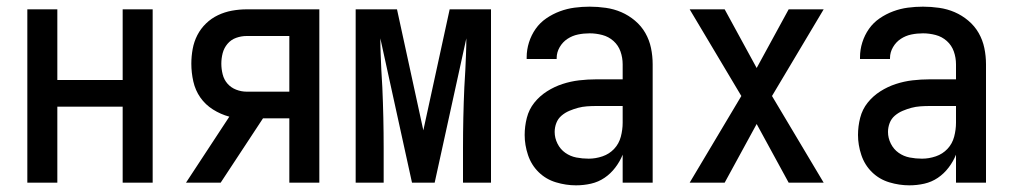

<svg xmlns="http://www.w3.org/2000/svg" viewBox="-20 -548 3040 576"><path d="M62 0V-520H152V-308H348V-520H438V0H348V-228H152V0Z M538 0 668 -198Q642 -205 619 -219.5Q596 -234 581 -255.5Q566 -277 560 -303.5Q554 -330 554 -357Q554 -379 558 -401Q562 -423 572 -442.5Q582 -462 598 -477.5Q614 -493 634 -502.5Q654 -512 676 -516Q698 -520 720 -520H938V0H848V-193H769L642 0ZM848 -273V-440H720Q704 -440 688.5 -434.5Q673 -429 662.5 -416.5Q652 -404 648 -388.5Q644 -373 644 -357Q644 -341 648 -325Q652 -309 662.5 -297Q673 -285 688.5 -279Q704 -273 720 -273Z M1047 0V-520H1171L1250 -157L1329 -520H1453V0H1369V-104Q1369 -150 1370 -195.5Q1371 -241 1373 -286L1376 -338Q1377 -362 1378 -385.5Q1379 -409 1379 -433L1284 0H1216L1121 -433Q1121 -409 1122 -385.5Q1123 -362 1124 -338L1127 -286Q1129 -241 1130 -195.5Q1131 -150 1131 -104V0Z M1708 8Q1678 8 1648 -1Q1618 -10 1596 -31.5Q1574 -53 1564 -83Q1554 -113 1554 -143Q1554 -169 1560.5 -194.5Q1567 -220 1583 -240Q1599 -260 1621 -274Q1643 -288 1667.5 -296Q1692 -304 1717.5 -307Q1743 -310 1769 -310H1848V-355Q1848 -375 1841.5 -393.5Q1835 -412 1820.5 -425Q1806 -438 1787 -443Q1768 -448 1749 -448Q1731 -448 1714 -444.5Q1697 -441 1682.5 -431.5Q1668 -422 1659 -406.5Q1650 -391 1650 -374V-371H1560V-376Q1560 -399 1567 -421Q1574 -443 1587 -461.5Q1600 -480 1619 -493Q1638 -506 1659.5 -514Q1681 -522 1703.5 -525Q1726 -528 1749 -528Q1773 -528 1797.5 -524.5Q1822 -521 1844 -511.5Q1866 -502 1885 -486Q1904 -470 1916 -449Q1928 -428 1933 -404Q1938 -380 1938 -355V0H1848V-84Q1840 -64 1826 -45.5Q1812 -27 1793.5 -14.5Q1775 -2 1753 3Q1731 8 1708 8ZM1746 -72Q1767 -72 1787.5 -79Q1808 -86 1822.5 -101.5Q1837 -117 1842.5 -138Q1848 -159 1848 -180V-230H1769Q1755 -230 1741 -229Q1727 -228 1714 -224.5Q1701 -221 1688 -215.5Q1675 -210 1664.5 -201Q1654 -192 1649 -179Q1644 -166 1644 -152Q1644 -134 1652.5 -117Q1661 -100 1676 -89.5Q1691 -79 1709 -75.5Q1727 -72 1746 -72Z M2049 0 2204 -260 2049 -520H2154L2250 -344L2346 -520H2451L2296 -260L2451 0H2346L2250 -176L2154 0Z M2708 8Q2678 8 2648 -1Q2618 -10 2596 -31.5Q2574 -53 2564 -83Q2554 -113 2554 -143Q2554 -169 2560.5 -194.5Q2567 -220 2583 -240Q2599 -260 2621 -274Q2643 -288 2667.5 -296Q2692 -304 2717.5 -307Q2743 -310 2769 -310H2848V-355Q2848 -375 2841.5 -393.5Q2835 -412 2820.5 -425Q2806 -438 2787 -443Q2768 -448 2749 -448Q2731 -448 2714 -444.5Q2697 -441 2682.5 -431.5Q2668 -422 2659 -406.5Q2650 -391 2650 -374V-371H2560V-376Q2560 -399 2567 -421Q2574 -443 2587 -461.5Q2600 -480 2619 -493Q2638 -506 2659.5 -514Q2681 -522 2703.5 -525Q2726 -528 2749 -528Q2773 -528 2797.5 -524.5Q2822 -521 2844 -511.5Q2866 -502 2885 -486Q2904 -470 2916 -449Q2928 -428 2933 -404Q2938 -380 2938 -355V0H2848V-84Q2840 -64 2826 -45.5Q2812 -27 2793.5 -14.5Q2775 -2 2753 3Q2731 8 2708 8ZM2746 -72Q2767 -72 2787.5 -79Q2808 -86 2822.5 -101.5Q2837 -117 2842.5 -138Q2848 -159 2848 -180V-230H2769Q2755 -230 2741 -229Q2727 -228 2714 -224.5Q2701 -221 2688 -215.5Q2675 -210 2664.5 -201Q2654 -192 2649 -179Q2644 -166 2644 -152Q2644 -134 2652.5 -117Q2661 -100 2676 -89.5Q2691 -79 2709 -75.5Q2727 -72 2746 -72Z"/></svg>

Font: Iosevka Fixed Medium
Style: Regular
Weight: 500
Monospace: yes
Designer: Belleve Invis
Foundry: Belleve Invis
Version: Version 32.3.0